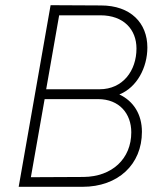

<svg xmlns="http://www.w3.org/2000/svg" viewBox="-20 -720 636 740"><path d="M52 0H298C435 0 527 -86 527 -212C527 -279 495 -330 440 -356C508 -383 548 -460 548 -537C548 -631 484 -699 369 -699L175 -700ZM302 -38 99 -37 152 -338H358C440 -338 486 -282 486 -210C486 -108 412 -39 302 -38ZM158 -376 208 -661H367C457 -661 506 -606 506 -533C506 -447 453 -376 364 -376Z"/></svg>

Font: Fixel Text 20240404 ExtraLight
Style: Italic
Weight: 200
Width: 4
Italic angle: -10°
Designer: AlfaBravo + MacPaw
Foundry: Kyrylo Tkachov, Marchela Mozhyna, Serhii Makarenko, Maria Weinstein, Zakhar Kryvoshyya
Version: Version 1.211;Glyphs 3.2 (3225)